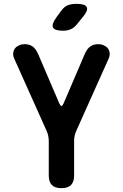

<svg xmlns="http://www.w3.org/2000/svg" viewBox="-20 -970 640 1000"><path d="M300 10Q266 10 250 -6.5Q234 -23 234 -56V-235Q234 -250 231 -263.5Q228 -277 222 -290L54 -665Q47 -681 49 -695Q51 -709 58.5 -718.5Q66 -728 79.5 -734Q93 -740 108 -740Q132 -740 149 -728.5Q166 -717 178 -690L289 -431Q295 -418 300 -418Q305 -418 311 -431L422 -690Q434 -717 451 -728.5Q468 -740 492 -740Q507 -740 520.5 -734Q534 -728 541.5 -718.5Q549 -709 551 -695Q553 -681 546 -665L378 -290Q372 -277 369 -263.5Q366 -250 366 -235V-56Q366 -23 350 -6.5Q334 10 300 10ZM309 -810Q264 -810 256 -827Q248 -844 274 -880L299 -914Q315 -936 334 -943Q353 -950 379 -950Q424 -950 432 -932.5Q440 -915 411 -881L381 -844Q367 -826 349 -818Q331 -810 309 -810Z"/></svg>

Font: Maple Mono Normal NL
Style: Bold
Weight: 700
Monospace: yes
Designer: subframe7536
Version: Version 7.000